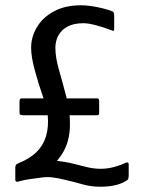

<svg xmlns="http://www.w3.org/2000/svg" viewBox="-20 -695 569 728"><path d="M360 13Q325 13 293.5 4Q262 -5 223 -14Q200 -20 177 -22.5Q154 -25 132 -21Q117 -19 94.5 -16Q72 -13 55 -8Q47 -5 42.5 -6Q38 -7 38 -15Q38 -26 38 -37Q38 -48 38 -59Q38 -65 40 -69Q42 -73 50 -76Q94 -94 119.5 -119.5Q145 -145 155 -180Q165 -215 161 -258Q138 -258 114.5 -258Q91 -258 68 -258Q61 -258 57.5 -260Q54 -262 54 -267Q54 -278 54 -288Q54 -298 54 -308Q54 -317 56 -319.5Q58 -322 63 -322Q84 -322 104.5 -322Q125 -322 145 -322Q125 -380 111.5 -430Q98 -480 98 -514Q98 -555 120 -592Q142 -629 184.5 -652Q227 -675 288 -675Q304 -675 325.5 -672Q347 -669 369 -663.5Q391 -658 406 -652Q411 -650 412 -644.5Q413 -639 413 -635Q413 -623 413 -611Q413 -599 413 -587Q413 -580 411.5 -578.5Q410 -577 400 -581Q375 -591 345 -599Q315 -607 297 -607Q259 -607 235.5 -594Q212 -581 201 -560Q190 -539 190 -514Q190 -477 203.5 -430.5Q217 -384 233 -322Q262 -322 291 -322Q320 -322 349 -322Q353 -322 354.5 -319Q356 -316 356 -308Q356 -298 356 -288Q356 -278 356 -268Q356 -262 354.5 -260Q353 -258 347 -258Q321 -258 295 -258Q269 -258 244 -258Q244 -253 244.5 -248Q245 -243 245 -238Q247 -193 236 -156Q225 -119 196 -85Q232 -81 259 -74Q286 -67 311 -61Q336 -55 362 -55Q389 -55 415 -62.5Q441 -70 457 -78Q468 -83 468 -70V-32Q468 -21 466 -16.5Q464 -12 461 -11Q441 2 416 7.5Q391 13 360 13Z"/></svg>

Font: Glory Thin Medium
Style: Regular
Weight: 500
Version: Version 1.011